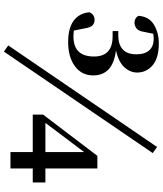

<svg xmlns="http://www.w3.org/2000/svg" viewBox="54 -845 824 972"><g transform="rotate(90 466.0 -359.0)"><path d="M241.2 33.2 210 11.2 724.1 -742.2 754.9 -720.2ZM192.9 -292Q123 -292 85.2 -319.6Q47.4 -347.2 42 -398.9Q47.4 -413.1 57.6 -419.4Q67.9 -425.8 80.1 -425.8Q97.2 -425.8 108.4 -415.3Q119.6 -404.8 124 -374L134.8 -320.8Q141.6 -320.3 148.7 -319.6Q155.8 -318.8 164.1 -318.8Q266.1 -318.8 266.1 -422.9Q266.1 -517.1 164.1 -517.1H137.2V-545.9H161.1Q204.6 -545.9 229.7 -568.1Q254.9 -590.3 254.9 -637.2Q254.9 -680.7 234.4 -702.9Q213.9 -725.1 176.8 -725.1Q170.9 -725.1 164.3 -724.4Q157.7 -723.6 150.9 -723.1L140.1 -669.9Q136.2 -647 123 -637.5Q109.9 -627.9 94.2 -627.9Q71.8 -627.9 60.1 -647.9Q64 -702.1 105.5 -726.6Q147 -751 200.2 -751Q272.9 -751 310.1 -720Q347.2 -689 347.2 -641.1Q347.2 -606 320.6 -576.7Q293.9 -547.4 235.8 -534.2Q302.7 -524.9 332.3 -495.6Q361.8 -466.3 361.8 -418.9Q361.8 -360.4 315.2 -326.2Q268.6 -292 192.9 -292ZM750 0V-112.8H560.1V-165L769 -439.9H833V-176.8H903.8V-112.8H833V0ZM602.1 -176.8H750V-373L685.1 -287.1Z"/></g></svg>

Font: Source Han Serif TW
Style: Bold
Weight: 700
Designer: Ryoko NISHIZUKA Ë•øÂ°öÊ∂ºÂ≠ê (kana & ideographs); Frank Grie√ühammer (Latin, Greek & Cyrillic); Wenlong ZHANG Âº†ÊñáÈæô 
Foundry: Adobe
Version: Version 2.003;hotconv 1.1.1;makeotfexe 2.6.0